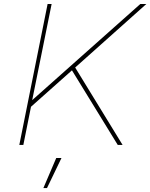

<svg xmlns="http://www.w3.org/2000/svg" viewBox="-20 -720 747 954"><path d="M589 0H565L337.5 -370.5L134 -189.5L96 0H76L216.5 -700H236.5L140 -222.5L677 -700H707L353.5 -384.5ZM213.5 214.5H195.5L259.5 65H285.5Z"/></svg>

Font: Argentum Sans Thin
Style: Italic
Weight: 100
Italic angle: -11°
Designer: Julieta Ulanovsky (font), Cristiano Sobral (main changes and remaster)
Foundry: Julieta Ulanovsky (font), Cristiano Sobral (main changes and remaster)
Version: Version 2.007;June 15, 2022;FontCreator 14.0.0.2814 64-bit; 